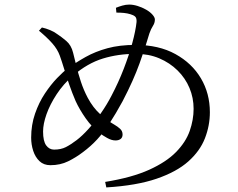

<svg xmlns="http://www.w3.org/2000/svg" viewBox="-20 -788 1040 838"><path d="M439 6Q556 -13 631 -47Q706 -81 748.5 -124.5Q791 -168 808 -216.5Q825 -265 825 -313Q825 -361 807 -404Q789 -447 755 -480.5Q721 -514 675 -533.5Q629 -553 572 -553Q496 -553 429 -532.5Q362 -512 299 -458Q257 -422 227.5 -377Q198 -332 183 -289.5Q168 -247 168 -214Q168 -172 181.5 -153.5Q195 -135 216 -135Q246 -135 267.5 -146Q289 -157 314 -176Q339 -195 366.5 -225.5Q394 -256 420.5 -294Q447 -332 467 -371Q497 -428 520 -487.5Q543 -547 557.5 -600.5Q572 -654 576 -692Q577 -709 570 -715.5Q563 -722 549 -726Q536 -730 521 -731.5Q506 -733 488 -733L486 -754Q498 -759 513.5 -763.5Q529 -768 544 -768Q561 -768 580.5 -762Q600 -756 617.5 -746Q635 -736 645.5 -724Q656 -712 656 -703Q656 -688 647.5 -675Q639 -662 632 -642Q623 -611 612.5 -579Q602 -547 589 -511Q576 -475 558 -434.5Q540 -394 515 -346Q485 -291 458.5 -250.5Q432 -210 404.5 -180Q377 -150 342 -124Q312 -101 277.5 -84Q243 -67 200 -67Q171 -67 152.5 -84.5Q134 -102 125 -129.5Q116 -157 116 -187Q116 -243 133 -292Q150 -341 176 -380Q202 -419 229 -447Q256 -475 275 -489Q312 -516 354 -539.5Q396 -563 449 -577.5Q502 -592 571 -592Q673 -592 745.5 -552Q818 -512 857 -446Q896 -380 896 -298Q896 -240 874.5 -184.5Q853 -129 802 -83.5Q751 -38 663.5 -8Q576 22 444 30ZM484 -175Q467 -175 447.5 -186Q428 -197 415 -207Q381 -233 354 -271.5Q327 -310 310 -347Q295 -382 282.5 -418Q270 -454 260 -487Q250 -520 241 -545Q231 -573 208.5 -598.5Q186 -624 150 -654L163 -668Q181 -664 199 -656.5Q217 -649 230 -639Q247 -628 269 -609.5Q291 -591 299 -558Q305 -535 313 -501.5Q321 -468 333 -431.5Q345 -395 363 -361Q386 -318 417.5 -289.5Q449 -261 479 -244Q493 -236 504 -226Q515 -216 515 -201Q515 -188 506.5 -181.5Q498 -175 484 -175Z"/></svg>

Font: Noto Serif TC
Style: Regular
Weight: 400
Designer: Ryoko NISHIZUKA  (kana & ideographs); Frank Grießhammer (Latin, Greek & Cyrillic); Wenlong ZHANG  (bopomofo); Sandoll Co
Foundry: Adobe
Version: Version 2.003-H1;hotconv 1.1.1;makeotfexe 2.6.0